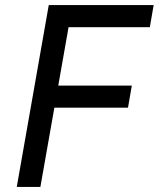

<svg xmlns="http://www.w3.org/2000/svg" viewBox="-20 -736 640 756"><path d="M46 0 172 -716H585L570 -629H250L139 0ZM155 -312 170 -399H499L484 -312Z"/></svg>

Font: Google Sans Code
Style: Italic
Weight: 400
Italic angle: -10°
Monospace: yes
Designer: Google Sans Code Authors
Foundry: Google LLC
Version: Version 6.000